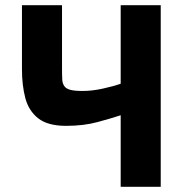

<svg xmlns="http://www.w3.org/2000/svg" viewBox="-20 -723 725 743"><path d="M447 0V-277Q411 -265 357 -250.5Q303 -236 236 -236Q165 -236 128 -265Q91 -294 78 -343.5Q65 -393 65 -454V-703H220V-461Q220 -429 221 -413.5Q222 -398 231 -387Q238 -379 253.5 -375Q269 -371 301 -371Q336 -371 377.5 -380Q419 -389 447 -399V-703H602V0Z"/></svg>

Font: Ruda SemiBold
Style: Bold
Weight: 900
Designer: Mariela Monsalve and Angelina Sanchez
Foundry: Mariela Monsalve and Angelina Sanchez
Version: Version 2.000